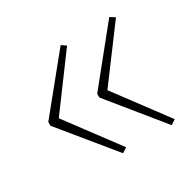

<svg xmlns="http://www.w3.org/2000/svg" viewBox="-95 -568 586 578"><g transform="rotate(-30 198.0 -279.0)"><path d="M31 -285 179 -467 195 -456 64 -279 196 -102 179 -91 31 -272ZM201 -285 348 -467 365 -456 233 -279 365 -102 348 -91 201 -272Z"/></g></svg>

Font: Noto Sans Gurmukhi UI SemiCondensed Thin
Style: Regular
Weight: 100
Width: 4
Designer: Jelle Bosma - Monotype Design Team
Foundry: Monotype Imaging Inc.
Version: Version 2.004; ttfautohint (v1.8.4.7-5d5b)